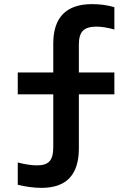

<svg xmlns="http://www.w3.org/2000/svg" viewBox="-20 -790 640 930"><path d="M181 120Q154 120 124 116Q94 112 66 105V-3Q93 4 116.5 7.5Q140 11 160 11Q202 11 220 -9Q238 -29 238 -75V-333H66V-439H238V-579Q238 -674 285 -722Q332 -770 426 -770Q452 -770 480.5 -766.5Q509 -763 534 -755V-647Q510 -654 487.5 -657.5Q465 -661 447 -661Q402 -661 382 -641.5Q362 -622 362 -575V-439H534V-333H362V-71Q362 24 317 72Q272 120 181 120Z"/></svg>

Font: M PLUS Code Latin Expanded SemiBold
Style: Regular
Weight: 600
Width: 7
Designer: Coji Morishita
Foundry: UNDERFOREST DESIGN
Version: Version 1.002; ttfautohint (v1.8.3)